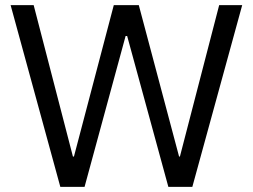

<svg xmlns="http://www.w3.org/2000/svg" viewBox="-20 -727 984 747"><path d="M21.3 -707H111L263.7 -118H267.7L422.7 -707H520L676.7 -118H680L832.7 -707H922.3L728.3 0H635L474.7 -587H468.7L309 0H214.7Z"/></svg>

Font: Asta Sans Light
Style: Regular
Weight: 300
Designer: 42dot
Version: Version 1.000